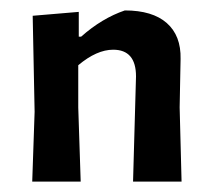

<svg xmlns="http://www.w3.org/2000/svg" viewBox="-20 -350 408 370"><path d="M242.1 -202.8Q242.1 -254.2 198.1 -254.2Q166.4 -254.2 130.8 -224.3V-143L135.5 0H42.1L46.7 -134.6L43 -319.6L131.8 -327.1V-279.4H136.4Q176.6 -315 220.6 -329.9Q273.8 -329.9 301.4 -305.6Q329 -281.3 328 -236.4L326.2 -143L329.9 0H236.4Z"/></svg>

Font: Gurajada
Style: Regular
Weight: 400
Designer: Purushoth Kumar Guthula
Foundry: SiliconAndhra, USA.
Version: Version 1.0.3; ttfautohint (v1.2.42-39fb)